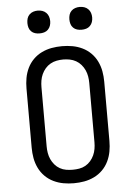

<svg xmlns="http://www.w3.org/2000/svg" viewBox="-62 -994 724 1048"><g transform="rotate(-5 300.0 -470.0)"><path d="M300 8Q271 8 243 3Q215 -2 189 -14.5Q163 -27 142.5 -47.5Q122 -68 109.5 -94Q97 -120 92 -148Q87 -176 87 -205V-530Q87 -559 92 -587Q97 -615 109.5 -641Q122 -667 142.5 -687.5Q163 -708 189 -720.5Q215 -733 243 -738Q271 -743 300 -743Q329 -743 357 -738Q385 -733 411 -720.5Q437 -708 457.5 -687.5Q478 -667 490.5 -641Q503 -615 508 -587Q513 -559 513 -530V-205Q513 -176 508 -148Q503 -120 490.5 -94Q478 -68 457.5 -47.5Q437 -27 411 -14.5Q385 -2 357 3Q329 8 300 8ZM300 -66Q318 -66 336 -69Q354 -72 370 -81Q386 -90 398 -104Q410 -118 417.5 -134.5Q425 -151 428 -169Q431 -187 431 -205V-530Q431 -548 428 -566Q425 -584 417.5 -600.5Q410 -617 398 -631Q386 -645 370 -654Q354 -663 336 -666.5Q318 -670 300 -670Q282 -670 264 -666.5Q246 -663 230 -654Q214 -645 202 -631Q190 -617 182.5 -600.5Q175 -584 172 -566Q169 -548 169 -530V-205Q169 -187 172 -169Q175 -151 182.5 -134.5Q190 -118 202 -104Q214 -90 230 -81Q246 -72 264 -69Q282 -66 300 -66ZM415 -823Q402 -823 390 -826.5Q378 -830 369 -839Q360 -848 356.5 -860Q353 -872 353 -885Q353 -898 356.5 -910Q360 -922 369 -931Q378 -940 390 -944Q402 -948 415 -948Q428 -948 440 -944Q452 -940 461 -931Q470 -922 474 -910Q478 -898 478 -885Q478 -872 474 -860Q470 -848 461 -839Q452 -830 440 -826.5Q428 -823 415 -823ZM185 -823Q172 -823 160 -826.5Q148 -830 139 -839Q130 -848 126.5 -860Q123 -872 123 -885Q123 -898 126.5 -910Q130 -922 139 -931Q148 -940 160 -944Q172 -948 185 -948Q198 -948 210 -944Q222 -940 231 -931Q240 -922 244 -910Q248 -898 248 -885Q248 -872 244 -860Q240 -848 231 -839Q222 -830 210 -826.5Q198 -823 185 -823Z"/></g></svg>

Font: Iosevka Plex Etoile
Style: Regular
Weight: 400
Designer: Belleve Invis
Foundry: Belleve Invis
Version: Version 25.1.1; ttfautohint (v1.8.4)